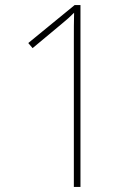

<svg xmlns="http://www.w3.org/2000/svg" viewBox="-20 -734 549 754"><path d="M296 0V-714H273L91 -565L108 -545L222 -640C244 -658 256 -669 271 -684C270 -651 270 -617 270 -565V0Z"/></svg>

Font: Noto Sans Malayalam SemiCondensed Thin
Style: Regular
Weight: 100
Width: 4
Designer: Jelle Bosma - Monotype Design Team
Foundry: Monotype Imaging Inc.
Version: Version 2.104